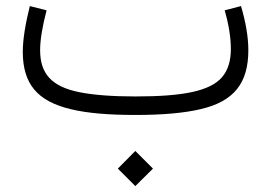

<svg xmlns="http://www.w3.org/2000/svg" viewBox="-20 -382 900 638"><path d="M429.7 236.3 488.3 178.2 429.7 119.6 371.6 178.2ZM726.6 -347.7C740.2 -300.3 747.1 -257.3 747.1 -218.8C747.1 -179.2 737.3 -148.4 717.8 -125.5C678.2 -79.6 589.8 -61.5 430.2 -61.5C352.1 -61.5 290 -66.4 243.7 -75.7C151.4 -94.2 113.3 -137.2 113.3 -215.3C113.3 -251 121.6 -297.4 134.8 -347.7L79.1 -361.8C64.9 -304.7 55.7 -252 55.7 -209.5C55.7 -156.2 68.4 -114.7 93.8 -84.5C144.5 -23.4 252.4 0 430.2 0C520 0 592.3 -6.3 647.5 -19.5C757.3 -45.4 805.2 -105.5 805.2 -215.3C805.2 -260.7 795.9 -311 780.8 -361.8Z"/></svg>

Font: Estedad Light
Style: Regular
Weight: 300
Designer: Amin Abedi
Version: Version 7.3